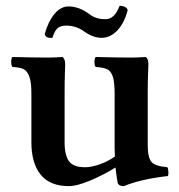

<svg xmlns="http://www.w3.org/2000/svg" viewBox="-20 -630 616 660"><path d="M383.8 -4.9Q380.9 -22 377 -54.2Q333.5 -27.3 288.6 -8.8Q243.7 9.8 216.8 9.8Q151.4 9.8 119.6 -29.8Q87.9 -69.3 87.9 -141.1V-309.1Q87.9 -347.7 80.8 -366.9Q73.7 -386.2 61.3 -392.3Q48.8 -398.4 22.9 -399.9Q18.6 -404.3 18.6 -417Q18.6 -429.7 22.9 -434.1Q103 -432.1 145 -432.1Q166.5 -432.1 194.8 -434.1Q204.1 -427.7 204.1 -409.2Q204.1 -407.2 203.1 -378.7Q202.1 -350.1 202.1 -311V-139.2Q202.1 -116.7 206.3 -100.8Q210.4 -85 216.8 -76.2Q223.1 -67.4 233.4 -62.5Q243.7 -57.6 252.7 -56.4Q261.7 -55.2 274.9 -55.2Q292.5 -55.2 320.1 -64.2Q347.7 -73.2 375 -91.8Q375 -96.7 374.5 -106.4Q374 -116.2 374 -121.1V-309.1Q374 -348.1 367.7 -366.9Q361.3 -385.7 348.9 -391.8Q336.4 -397.9 309.1 -399.9Q304.7 -404.3 304.7 -417Q304.7 -429.7 309.1 -434.1Q383.3 -432.1 431.2 -432.1Q452.6 -432.1 481 -434.1Q490.2 -427.7 490.2 -409.2Q490.2 -407.2 489 -378.7Q487.8 -350.1 487.8 -311V-130.9Q487.8 -88.9 500.5 -73.7Q513.2 -58.6 555.2 -55.2Q558.1 -51.8 558.8 -40.5Q559.6 -29.3 557.1 -24.9Q463.9 -14.2 405.8 9.8Q385.3 9.8 383.8 -4.9ZM342.8 -564Q374 -564 391.1 -609.9Q400.9 -610.4 409.2 -606.2Q417.5 -602.1 418.9 -595.2Q407.7 -551.3 383.5 -525.6Q359.4 -500 329.1 -500Q297.9 -500 265.1 -524.9Q238.3 -542 208 -542Q189.5 -542 178.7 -533.7Q168 -525.4 160.2 -500Q136.2 -498 133.8 -513.2Q145.5 -555.7 167 -581.8Q188.5 -607.9 215.8 -607.9Q252.4 -607.9 289.1 -580.1Q310.1 -564 342.8 -564Z"/></svg>

Font: Common Serif SemiBold
Style: Regular
Weight: 600
Designer: Philipp H. Poll, Khaled Hosny
Foundry: Stefan Peev, Context Ltd.
Version: Version 1.026